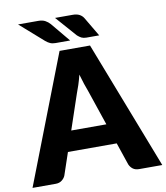

<svg xmlns="http://www.w3.org/2000/svg" viewBox="-110 -994 931 1074"><g transform="rotate(-10 355.5 -457.0)"><path d="M455.5 -278.5 388 -478Q380.5 -497 372 -522.8Q363.5 -548.5 355 -578.5Q347.5 -548 339 -522Q330.5 -496 323 -477L256 -278.5ZM724 0H593Q571 0 557.5 -10.2Q544 -20.5 537 -36.5L494 -163.5H217L174 -36.5Q168.5 -22.5 154.2 -11.2Q140 0 119 0H-13L269 -728.5H442ZM376 -914.5Q399.5 -914.5 414.5 -906.5Q429.5 -898.5 438 -884.5L502.5 -775.5H429.5Q421 -775.5 414.2 -777Q407.5 -778.5 401.8 -781.2Q396 -784 390.8 -788Q385.5 -792 379.5 -797L276 -914.5ZM181 -914.5Q204.5 -914.5 220 -906Q235.5 -897.5 247 -884.5L337.5 -775.5H254.5Q237 -775.5 224.5 -781Q212 -786.5 199.5 -797L66 -914.5Z"/></g></svg>

Font: Lato 2
Style: Regular
Weight: 900
Designer: Lukasz Dziedzic with Adam Twardoch and Botio Nikoltchev
Foundry: tyPoland Lukasz Dziedzic
Version: Version 2.015; 2015-08-06; http://www.latofonts.com/